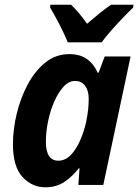

<svg xmlns="http://www.w3.org/2000/svg" viewBox="-20 -786 587 816"><path d="M173 10Q116 10 75.5 -34Q35 -78 35 -173Q35 -236 51 -302.5Q67 -369 97.5 -426.5Q128 -484 172.5 -520Q217 -556 275 -556Q320 -556 349.5 -535Q379 -514 395 -477H399L425 -546H535L419 0H313L318 -71H315Q287 -35 253 -12.5Q219 10 173 10ZM228 -103Q257 -103 280.5 -127Q304 -151 320.5 -189Q337 -227 346 -267Q352 -297 354.5 -320Q357 -343 357 -367Q357 -401 341.5 -421.5Q326 -442 299 -442Q272 -442 249.5 -417Q227 -392 210 -353Q193 -314 184 -269Q175 -224 175 -184Q175 -103 228 -103ZM268 -606Q255 -639 233 -681.5Q211 -724 193 -754L194 -766H282Q297 -752 315.5 -730Q334 -708 350 -685Q378 -709 402.5 -729Q427 -749 452 -766H547L546 -754Q528 -737 502 -710Q476 -683 451.5 -655Q427 -627 412 -606Z"/></svg>

Font: Noto Sans SemiCondensed
Style: Bold Italic
Weight: 700
Width: 4
Italic angle: -12°
Designer: Monotype Design Team
Foundry: Monotype Imaging Inc.
Version: Version 2.013; ttfautohint (v1.8.4.7-5d5b)